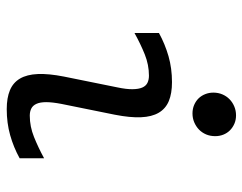

<svg xmlns="http://www.w3.org/2000/svg" viewBox="-98 -638 745 590"><g transform="rotate(90 275.0 -343.5)"><path d="M265.1 -626Q265.1 -641.1 270.5 -653.8Q275.9 -666.5 285.4 -675.8Q294.9 -685.1 307.6 -690.4Q320.3 -695.8 335 -695.8Q349.1 -695.8 360.8 -690.7Q372.6 -685.5 381.1 -677Q389.6 -668.5 394.3 -656.7Q398.9 -645 398.9 -631.8Q398.9 -616.7 393.6 -604Q388.2 -591.3 378.7 -582Q369.1 -572.8 356.4 -567.4Q343.8 -562 329.1 -562Q314.9 -562 303 -567.1Q291 -572.3 282.7 -580.8Q274.4 -589.4 269.8 -601.1Q265.1 -612.8 265.1 -626ZM466.8 -30.8Q433.1 -12.2 395.8 -1.7Q358.4 8.8 315.9 8.8Q281.2 8.8 257.8 -1Q234.4 -10.7 221.9 -32Q209.5 -53.2 208 -86.4Q206.5 -119.6 215.8 -167L249 -331.1Q254.9 -358.9 254.6 -377.7Q254.4 -396.5 249.5 -407.7Q244.6 -418.9 235.1 -423.6Q225.6 -428.2 212.9 -428.2Q179.7 -428.2 147.5 -415.3Q115.2 -402.3 82 -383.8V-459Q115.7 -477.5 153.1 -488.3Q190.4 -499 232.9 -499Q267.6 -499 291 -489.3Q314.5 -479.5 326.9 -458.3Q339.4 -437 340.8 -403.8Q342.3 -370.6 333 -323.2L299.8 -159.2Q294.4 -130.9 294.4 -112.3Q294.4 -93.8 299.6 -82.5Q304.7 -71.3 314 -66.7Q323.2 -62 335.9 -62Q369.1 -62 401.4 -75Q433.6 -87.9 466.8 -106Z"/></g></svg>

Font: Code New Roman
Style: Italic
Weight: 400
Italic angle: -11°
Monospace: yes
Designer: Sam Radian
Foundry: Code New Roman
Version: Version 1.508 October 19, 2014